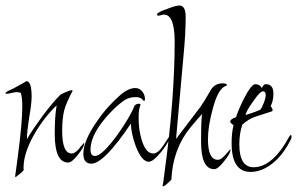

<svg xmlns="http://www.w3.org/2000/svg" viewBox="-41 -614 1080 698"><path d="M16 30Q14 28 14 27Q15 20 17.5 2Q20 -16 24 -47Q32 -107 36 -152Q40 -197 40 -227Q40 -258 35 -275Q31 -279 19 -279Q13 -279 1 -276Q-11 -273 -16 -273Q-21 -273 -21 -276Q-21 -280 7 -292Q55 -318 55 -319Q74 -319 74 -262Q74 -237 65 -186Q61 -161 59 -142.5Q57 -124 57 -111V-108Q66 -124 80.5 -145.5Q95 -167 114 -193Q155 -247 177 -268Q181 -272 197.5 -279Q214 -286 220 -286Q223 -286 223 -284Q199 -238 193 -215Q185 -185 185 -138Q185 -56 220 -56Q232 -56 248 -75Q250 -79 254.5 -83.5Q259 -88 264 -95L265 -91Q265 -80 242 -51Q220 -23 207 -23Q158 -23 158 -127Q158 -156 159.5 -182Q161 -208 165 -231Q140 -207 119.5 -180Q99 -153 82 -123Q41 -50 45 5Q40 11 32.5 17Q25 23 16 30Z M291 -19Q262 -19 262 -55Q262 -102 311 -172Q332 -203 354 -227Q376 -251 398 -270Q427 -294 451 -294Q466 -294 476 -281.5Q486 -269 486 -254Q486 -247 482 -247Q482 -247 475 -254Q468 -261 452 -261Q429 -261 412 -250Q368 -219 331 -171Q288 -115 288 -70Q288 -47 304 -47Q330 -47 386 -124Q410 -158 425.5 -184.5Q441 -211 448 -230Q455 -237 464 -237Q469 -237 470 -233Q463 -220 463 -186Q463 -143 473 -109Q488 -56 516 -56Q534 -56 554 -87L575 -119Q576 -118 576 -117Q576 -101 546 -63Q516 -26 500 -26Q474 -26 452 -84Q435 -132 435 -165Q337 -19 291 -19Z M551 64Q550 63 550 62Q551 57 553 45Q555 33 557 14Q576 -124 585 -243Q594 -362 594 -462Q594 -561 555 -561Q552 -561 545 -559Q538 -557 535 -557Q530 -557 530 -562Q530 -569 565 -581Q598 -594 611 -594Q634 -594 634 -553Q634 -523 632 -487Q630 -451 626 -410L599 -109L688 -226Q699 -241 726 -288Q740 -311 769 -311Q782 -311 785 -305Q784 -304 782.5 -303Q781 -302 778 -301Q750 -289 731 -213Q715 -153 715 -108Q715 -33 751 -33Q763 -33 779 -52L796 -71Q797 -70 797 -69Q797 -56 773 -27Q751 1 738 1Q690 1 690 -98Q690 -185 694 -200Q687 -193 676.5 -180.5Q666 -168 650 -149Q587 -71 582 39Q560 62 551 64Z M870 11Q801 11 801 -93Q801 -110 802.5 -126.5Q804 -143 808 -159Q796 -167 796 -172Q796 -181 817 -188Q827 -218 846 -256Q873 -308 887 -308Q903 -308 911 -294Q917 -308 925 -308Q953 -308 953 -274Q953 -248 943 -228Q950 -220 950 -213Q950 -211 947 -209L891 -191Q875 -186 862.5 -178Q850 -170 840 -161Q829 -128 829 -90Q829 -6 881 -6Q950 -6 1011 -118Q1014 -123 1016 -123Q1019 -123 1019 -117Q1019 -112 1016 -106Q992 -58 958 -27Q915 11 870 11ZM852 -196Q862 -199 875.5 -203.5Q889 -208 905 -215Q910 -219 918 -240Q925 -258 925 -269Q925 -282 915 -282Q904 -282 879 -245Q853 -209 852 -196Z"/></svg>

Font: Shalimar
Style: Regular
Weight: 400
Designer: Robert E. Leuschke
Foundry: Robert E. Leuschke
Version: Version 1.010; ttfautohint (v1.8.3)